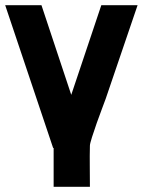

<svg xmlns="http://www.w3.org/2000/svg" viewBox="-20 -648 551 741"><path d="M327 73H187V-77H185L0 -628H140L255 -282L371 -628H511L388 -267Q384 -256 374 -229.5Q364 -203 353.5 -173.5Q343 -144 335 -118.5Q327 -93 327 -86Q326 -46 326.5 -6.5Q327 33 327 73Z"/></svg>

Font: CAT North
Style: Regular
Weight: 400
Designer: Peter Wiegel
Foundry: Peter Wiegel
Version: Version 1.000